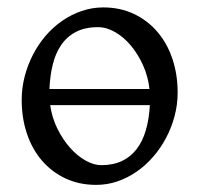

<svg xmlns="http://www.w3.org/2000/svg" viewBox="-20 -489 543 523"><path d="M116.7 -202.6Q121.6 -168.5 136.2 -138.7Q150.9 -108.9 170.7 -86.7Q190.4 -64.5 212.9 -51.8Q235.4 -39.1 255.9 -39.1Q288.1 -39.1 312.3 -50.5Q336.4 -62 352.5 -83.3Q368.7 -104.5 377.4 -134.8Q386.2 -165 388.2 -202.6ZM387.2 -246.6Q383.3 -281.2 369.4 -311.8Q355.5 -342.3 336.2 -365.2Q316.9 -388.2 293.5 -401.6Q270 -415 247.1 -415Q211.9 -415 187.3 -402.3Q162.6 -389.6 147 -366.9Q131.3 -344.2 123.8 -313.5Q116.2 -282.7 114.7 -246.6ZM463.9 -236.8Q463.9 -204.1 455.6 -172.9Q447.3 -141.6 432.6 -113.8Q418 -85.9 397.5 -62.3Q377 -38.6 352.3 -21.5Q327.6 -4.4 299.8 5.1Q272 14.6 242.2 14.6Q195.8 14.6 158.4 -2.9Q121.1 -20.5 94.5 -51.3Q67.9 -82 53.5 -124.5Q39.1 -167 39.1 -216.8Q39.1 -249 47.1 -280.3Q55.2 -311.5 69.6 -339.6Q84 -367.7 104.2 -391.4Q124.5 -415 149.2 -432.1Q173.8 -449.2 202.4 -459Q231 -468.8 261.2 -468.8Q307.1 -468.8 344.5 -451.2Q381.8 -433.6 408.4 -402.6Q435.1 -371.6 449.5 -329.1Q463.9 -286.6 463.9 -236.8Z"/></svg>

Font: Noto Serif Devanagari
Style: Bold
Weight: 700
Designer: Monotype Design Team
Foundry: Monotype Imaging Inc.
Version: Version 1.01